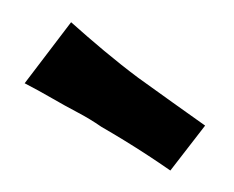

<svg xmlns="http://www.w3.org/2000/svg" viewBox="-31 -791 274 225"><g transform="rotate(5 105.5 -678.5)"><path d="M176 -597Q162 -605 148 -612.5Q134 -620 120 -627Q106 -634 91 -641Q77 -649 61.5 -655.5Q46 -662 30 -669.5Q14 -677 -3 -684L45 -760Q65 -745 86.5 -730Q108 -715 129 -702Q151 -689 172 -676.5Q193 -664 212 -653Z"/></g></svg>

Font: Truculenta ExtraBold
Style: Regular
Weight: 800
Version: Version 1.002